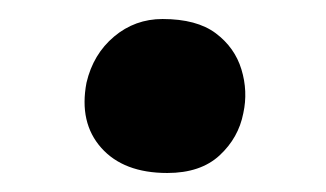

<svg xmlns="http://www.w3.org/2000/svg" viewBox="-20 -368 343 202"><path d="M156 -186Q110 -186 86.5 -212.5Q63 -239 71 -281Q78 -311 100 -329.5Q122 -348 151 -348Q187 -348 207 -333Q227 -318 234 -295Q241 -272 236 -249Q231 -223 211 -204.5Q191 -186 156 -186Z"/></svg>

Font: Shantell Sans Medium
Style: Italic
Weight: 500
Italic angle: -11°
Designer: Stephen Nixon, Anya Danilova, Shantell Martin
Foundry: Arrow Type
Version: Version 1.011;[c5ecc13dd]